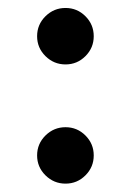

<svg xmlns="http://www.w3.org/2000/svg" viewBox="-20 -446 324 475"><path d="M92.5 -307.1Q71.8 -327.6 71.8 -356.4Q71.8 -385.3 92.5 -405.8Q113.3 -426.3 142.1 -426.3Q170.9 -426.3 191.4 -405.8Q211.9 -385.3 211.9 -356.4Q211.9 -327.6 191.4 -307.1Q170.9 -286.6 142.1 -286.6Q113.3 -286.6 92.5 -307.1ZM92.5 -12.2Q71.8 -32.7 71.8 -61.5Q71.8 -90.3 92.5 -110.8Q113.3 -131.3 142.1 -131.3Q170.9 -131.3 191.4 -110.8Q211.9 -90.3 211.9 -61.5Q211.9 -32.7 191.4 -12.2Q170.9 8.3 142.1 8.3Q113.3 8.3 92.5 -12.2Z"/></svg>

Font: Cooper*
Style: Regular
Weight: 400
Designer: Owen Earl
Foundry: indestructible type*
Version: Version 0.001